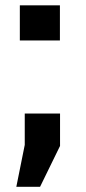

<svg xmlns="http://www.w3.org/2000/svg" viewBox="-20 -548 322 723"><path d="M206.1 1.5 130.9 155.3H41.5L73.2 -2.4V-120.6H206.1ZM205.6 -395.5H54.7V-527.8H205.6Z"/></svg>

Font: Ufes Sans ExtraBold
Style: Regular
Weight: 800
Designer: Ricardo Esteves & Filipe Motta
Foundry: ProDesignUfes - Ricardo Esteves, Filipe Motta (This is a derivative work, based on Roboto family, by Christian Robertson
Version: Version 2.0